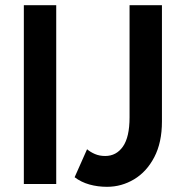

<svg xmlns="http://www.w3.org/2000/svg" viewBox="-20 -710 708 741"><path d="M72 0V-690H197V0ZM268 -26 316 -134Q329 -123 346.5 -115.5Q364 -108 386 -108Q429 -108 454.5 -144.5Q480 -181 480 -257V-690H605V-241Q605 -160 575.5 -103.5Q546 -47 497.5 -18Q449 11 393 11Q357 11 325 2Q293 -7 268 -26Z"/></svg>

Font: Radio Canada Condensed SemiBold
Style: Regular
Weight: 600
Width: 3
Designer: Charles Daoud, Etienne Aubert Bonn, Alexandre Saumier Demers, Jacques Le Bailly
Foundry: Radio-Canada
Version: Version 2.104; ttfautohint (v1.8.4.7-5d5b);gftools[0.9.28.de